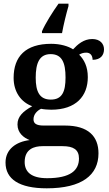

<svg xmlns="http://www.w3.org/2000/svg" viewBox="-20 -786 592 1043"><path d="M208 -616V-606H317C325 -651 340 -712 352 -753V-766H298C267 -723 226 -658 208 -616ZM234 237C425 237 515 165 515 47C515 -45 460 -104 333 -104H217C176 -104 162 -116 162 -138C162 -165 182 -185 203 -195C216 -192 243 -190 258 -190C393 -190 457 -264 457 -367C457 -424 437 -462 410 -489C421 -496 433 -500 449 -500C471 -500 483 -484 483 -461C528 -461 545 -488 545 -518C545 -548 524 -574 481 -574C434 -574 401 -544 377 -518C351 -535 308 -548 258 -548C119 -548 54 -479 54 -363C54 -287 94 -231 155 -209C103 -180 75 -152 75 -110C75 -64 108 -38 141 -25C67 -16 10 25 10 97C10 187 84 237 234 237ZM256 -245C195 -245 174 -288 174 -364C174 -443 194 -492 255 -492C317 -492 336 -445 336 -365C336 -287 317 -245 256 -245ZM236 182C150 182 114 148 114 94C114 24 165 8 211 8H320C379 8 409 27 409 75C409 139 363 182 236 182Z"/></svg>

Font: Noto Serif Ethiopic SemiBold
Style: Regular
Weight: 600
Designer: Monotype Design Team
Foundry: Monotype Imaging Inc.
Version: Version 2.102